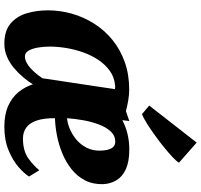

<svg xmlns="http://www.w3.org/2000/svg" viewBox="-41 -873 924 882"><g transform="rotate(90 421.0 -432.0)"><path d="M536 -564 532 -532Q562.5 -548 596.2 -556Q630 -564 666.5 -564Q722.5 -564 757 -548.2Q791.5 -532.5 808 -505Q824.5 -477.5 826 -443.5Q827 -395.5 808 -359.5Q789 -323.5 756.5 -298Q724 -272.5 683.8 -256Q643.5 -239.5 601.8 -231.5Q560 -223.5 523 -222.5Q522.5 -173 533.2 -140.2Q544 -107.5 565 -91.5Q586 -75.5 616.5 -75.5Q673 -75.5 707.5 -100.2Q742 -125 762 -150.5L791 -103.5Q778 -82 747.8 -55.5Q717.5 -29 670.8 -9.5Q624 10 562 10Q506 10 466.8 -7.5Q427.5 -25 403.2 -54.8Q379 -84.5 367.5 -121Q353.5 -98.5 334 -75.5Q314.5 -52.5 291 -33Q267.5 -13.5 239.8 -1.8Q212 10 181 10Q122 10 88.5 -18.2Q55 -46.5 41.2 -92Q27.5 -137.5 27.5 -190Q27.5 -246.5 43 -300.8Q58.5 -355 88.8 -402.8Q119 -450.5 163.2 -486.5Q207.5 -522.5 264.8 -543Q322 -563.5 391.5 -563.5Q415.5 -563.5 441.8 -559Q468 -554.5 490.5 -548.5ZM339.5 -165 389.5 -497.5Q386 -498.5 381.2 -499Q376.5 -499.5 371 -498.5Q334.5 -495 306 -474.8Q277.5 -454.5 256.2 -423.2Q235 -392 221.2 -354Q207.5 -316 200.8 -275.8Q194 -235.5 194 -198Q194 -170.5 198.5 -144.2Q203 -118 212.8 -101.2Q222.5 -84.5 239 -84.5Q252.5 -84.5 266 -91.2Q279.5 -98 292.5 -109.5Q305.5 -121 317.5 -135.5Q329.5 -150 339.5 -165ZM631 -499.5Q603 -499.5 583.5 -478.2Q564 -457 551.5 -423.5Q539 -390 532.2 -351.5Q525.5 -313 523 -278Q545 -279.5 571 -290.2Q597 -301 620.5 -320.2Q644 -339.5 658.5 -367.8Q673 -396 672 -432.5Q670.5 -466.5 660.8 -483Q651 -499.5 631 -499.5ZM465 -655.5 635 -873.5 727.5 -792Q721 -781 702 -763Q683 -745 656.8 -723.8Q630.5 -702.5 602 -682Q573.5 -661.5 547.8 -645.2Q522 -629 504.5 -622Z"/></g></svg>

Font: Merriweather 28pt Black
Style: Italic
Weight: 900
Italic angle: -7.8°
Version: Version 2.101